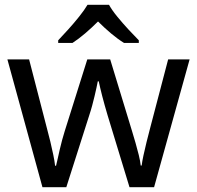

<svg xmlns="http://www.w3.org/2000/svg" viewBox="-20 -786 826 805"><path d="M431 -303Q425 -324 419 -344.5Q413 -365 408.5 -383.5Q404 -402 400 -418Q396 -434 394 -445H390Q388 -434 384.5 -418Q381 -402 376.5 -383Q372 -364 366.5 -343.5Q361 -323 354 -302L258 -1H158L11 -537H102L176 -251Q184 -222 191 -192.5Q198 -163 203.5 -136.5Q209 -110 211 -91H215Q218 -103 222 -121Q226 -139 230.5 -159Q235 -179 240.5 -199Q246 -219 251 -235L346 -537H442L534 -235Q541 -212 548.5 -186Q556 -160 562 -135.5Q568 -111 570 -92H574Q576 -109 581.5 -134.5Q587 -160 594.5 -190.5Q602 -221 610 -251L685 -537H775L626 -1H523ZM437 -766Q449 -744 471.5 -716.5Q494 -689 518.5 -662.5Q543 -636 562 -617V-606H500Q474 -622 446 -645.5Q418 -669 391 -696Q364 -669 337 -646Q310 -623 284 -606H224V-617Q243 -637 266.5 -663Q290 -689 312 -716.5Q334 -744 347 -766Z"/></svg>

Font: Noto Sans Bamum
Style: Regular
Weight: 400
Designer: Monotype Design Team
Foundry: Monotype Imaging Inc.
Version: Version 2.001